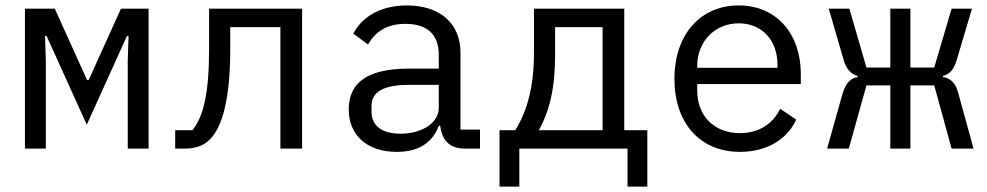

<svg xmlns="http://www.w3.org/2000/svg" viewBox="-20 -548 3640 708"><path d="M72 0H149V-323L146 -415H152L300 -88L448 -415H454L451 -323V0H528V-516H426L307 -253H301L182 -516H72Z M626 0H657C700 0 729 -9 754 -34C799 -79 829 -180 829 -367V-448H1014V0H1094V-516H751V-369C751 -202 730 -119 690 -68H626Z M1750 0V-70H1678V-354C1678 -463 1601 -528 1480 -528C1375 -528 1310 -478 1283 -424L1337 -384C1364 -431 1406 -460 1475 -460C1554 -460 1598 -422 1598 -346V-295H1488C1332 -295 1266 -241 1266 -145C1266 -48 1335 12 1443 12C1527 12 1575 -24 1598 -84H1603C1610 -36 1632 0 1695 0ZM1457 -55C1390 -55 1350 -83 1350 -136V-157C1350 -208 1392 -235 1488 -235H1598V-150C1598 -97 1539 -55 1457 -55Z M1822 140H1895V0H2294V140H2367V-68H2282V-516H1949V-352C1949 -227 1923 -136 1880 -68H1822ZM1967 -68C2007 -140 2027 -224 2027 -348V-448H2202V-68Z M2709 12C2812 12 2885 -38 2916 -107L2857 -147C2830 -91 2778 -57 2709 -57C2612 -57 2551 -122 2551 -214V-238H2933V-276C2933 -422 2844 -528 2704 -528C2564 -528 2467 -422 2467 -257C2467 -94 2561 12 2709 12ZM2704 -462C2789 -462 2847 -400 2847 -309V-298H2551V-305C2551 -395 2616 -462 2704 -462Z M3263 0H3337V-233H3425L3489 0H3570L3514 -203C3505 -240 3486 -260 3457 -264V-268C3484 -275 3497 -292 3508 -327L3564 -516H3489L3425 -299H3337V-516H3263V-299H3175L3112 -516H3036L3091 -327C3100 -294 3118 -274 3143 -268V-264C3116 -260 3098 -240 3087 -203L3030 0H3110L3175 -233H3263Z"/></svg>

Font: IBM Mono
Style: Regular
Weight: 400
Monospace: yes
Designer: Mike Abbink, Paul van der Laan, Pieter van Rosmalen
Foundry: Bold Monday
Version: Version 2.3